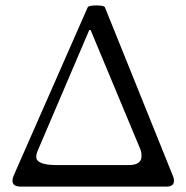

<svg xmlns="http://www.w3.org/2000/svg" viewBox="-20 -694 693 714"><path d="M26.4 -21.5Q26.4 -30.8 31.7 -43L306.2 -667Q308.1 -671.4 323.2 -673.1Q338.4 -674.8 353.3 -673.1Q368.2 -671.4 370.1 -667L623.5 -38.6Q627 -29.8 627 -21.5Q627 0 598.1 0H58.1Q26.4 0 26.4 -21.5ZM506.3 -113.3Q506.3 -128.4 502 -138.7L316.9 -582.5H312L121.1 -135.7Q114.7 -121.1 114.7 -110.8Q114.7 -95.7 133.8 -87.9Q152.8 -80.1 190.4 -80.1H458.5Q506.3 -80.1 506.3 -113.3Z"/></svg>

Font: Junicode Two Beta VF
Style: Regular
Weight: 400
Designer: Peter S. Baker
Foundry: Briery Creek Software
Version: Version 1.031 beta; ttfautohint (v1.8.1.43-b0c9)